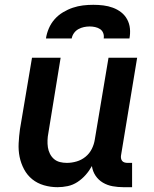

<svg xmlns="http://www.w3.org/2000/svg" viewBox="-20 -770 640 798"><path d="M219 8Q190 8 162.5 0Q135 -8 114 -25Q93 -42 80 -66.5Q67 -91 61.5 -118Q56 -145 57.5 -174.5Q59 -204 63 -233L113 -530H232L181 -217Q178 -202 177.5 -187Q177 -172 179 -158Q181 -144 187.5 -131Q194 -118 204.5 -109Q215 -100 229 -96.5Q243 -93 258 -93Q278 -93 298.5 -99Q319 -105 335.5 -118.5Q352 -132 361.5 -151Q371 -170 374 -190L431 -530H550L483 -124Q482 -118 483 -112Q484 -106 487.5 -101.5Q491 -97 497 -95Q503 -93 510 -93H529V8H493Q470 8 448 4Q426 0 407.5 -11Q389 -22 377 -40Q365 -58 362 -80Q351 -60 336 -43Q321 -26 302 -13.5Q283 -1 261.5 3.5Q240 8 219 8ZM171 -610Q174 -631 183 -652Q192 -673 207 -690Q222 -707 242 -719Q262 -731 283 -738Q304 -745 325 -747.5Q346 -750 368 -750Q389 -750 409.5 -747.5Q430 -745 449 -738Q468 -731 483.5 -719Q499 -707 508.5 -689.5Q518 -672 520 -651.5Q522 -631 518 -610H411Q413 -622 409 -632.5Q405 -643 396 -649Q387 -655 375.5 -657.5Q364 -660 353 -660Q341 -660 329 -657.5Q317 -655 306 -649Q295 -643 287.5 -632.5Q280 -622 278 -610Z"/></svg>

Font: Iosevka Curly Extended
Style: Bold Italic
Weight: 700
Width: 7
Italic angle: -9°
Monospace: yes
Designer: Belleve Invis
Foundry: Belleve Invis
Version: Version 11.1.0; ttfautohint (v1.8.3)